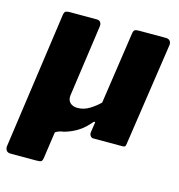

<svg xmlns="http://www.w3.org/2000/svg" viewBox="-118 -622 819 878"><g transform="rotate(15 291.5 -182.5)"><path d="M252 -116Q281 -116 307.5 -132Q334 -148 355 -169L405 -509Q407 -523 413 -526.5Q419 -530 434 -530H560Q573 -530 579.5 -522Q586 -514 584 -501L512 -15Q511 -6 508 -3Q505 0 496 0H357Q350 0 344.5 -7Q339 -14 340 -24L347 -71Q348 -76 343 -74.5Q338 -73 331 -63Q312 -42 293.5 -29Q275 -16 257 -8Q239 0 221 5Q205 7 195.5 11Q186 15 181 19L163 144Q161 158 155.5 161.5Q150 165 134 165H11Q-3 165 -9 157Q-15 149 -14 137L77 -508Q79 -522 84.5 -526Q90 -530 104 -530H233Q245 -530 250.5 -522Q256 -514 254 -501L207 -168Q204 -151 209 -139.5Q214 -128 225.5 -122Q237 -116 252 -116Z"/></g></svg>

Font: Libre Franklin ExtraBold
Style: Italic
Weight: 800
Italic angle: -8°
Designer: Pablo Impallari, Rodrigo Fuenzalida, Nhung Nguyen
Foundry: Impallari Type
Version: Version 3.000